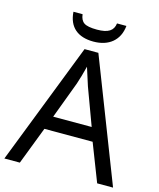

<svg xmlns="http://www.w3.org/2000/svg" viewBox="-131 -997 900 1089"><g transform="rotate(15 319.5 -452.5)"><path d="M315.9 -771C406.2 -771 465.8 -819.8 474.1 -905.3H418.9C413.6 -861.8 383.8 -841.8 317.9 -841.8C280.3 -841.8 254.9 -846.7 241.2 -856.4C227.5 -865.7 219.2 -882.3 216.8 -905.3H163.1C168.9 -815.9 224.1 -771 315.9 -771ZM638.2 0 359.9 -716.8H278.8L0 0H90.8L175.8 -221.2H459L544.9 0ZM206.1 -300.8 287.1 -517.1C297.9 -549.3 308.1 -585 317.9 -624L352.1 -517.1L432.1 -300.8Z"/></g></svg>

Font: Noto Reveo Sans
Style: Regular
Weight: 400
Designer: Monotype Design team
Foundry: Monotype Imaging Inc.
Version: Version 1.04